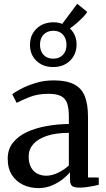

<svg xmlns="http://www.w3.org/2000/svg" viewBox="-20 -977 558 1008"><path d="M181 10.5Q138.5 10.5 102 -6.5Q65.5 -23.5 43 -57.8Q20.5 -92 20.5 -144Q20.5 -193.5 48 -228Q75.5 -262.5 121.5 -283.8Q167.5 -305 224.8 -315.2Q282 -325.5 341.5 -326V-366Q341.5 -408.5 332.5 -434.5Q323.5 -460.5 300.2 -472.5Q277 -484.5 234 -484.5Q178 -484.5 135.2 -467.5Q92.5 -450.5 67.5 -437L44.5 -482Q56.5 -492.5 88.8 -509.8Q121 -527 166 -541Q211 -555 261.5 -555Q328 -555 367.8 -535Q407.5 -515 424.8 -472.8Q442 -430.5 442 -363.5V-45.5L498.5 -45V-7Q487.5 -4 470.5 -0.5Q453.5 3 434 5.5Q414.5 8 397.5 8Q371 8 359.2 0Q347.5 -8 347.5 -36.5V-72.5Q336 -58.5 312.5 -39Q289 -19.5 255.5 -4.5Q222 10.5 181 10.5ZM223.5 -54.5Q252 -54.5 284.2 -69.8Q316.5 -85 341.5 -108.5V-279.5Q272.5 -279.5 225.5 -263.5Q178.5 -247.5 154.5 -220Q130.5 -192.5 130.5 -156Q130.5 -121 142.8 -98.5Q155 -76 176.2 -65.2Q197.5 -54.5 223.5 -54.5ZM258.5 -625Q205 -625 171 -658Q137 -691 137.5 -741.5Q137.5 -794 172.2 -827Q207 -860 261.5 -860Q286.5 -860 306.5 -851.5L385.5 -957L438 -914.5Q431 -902.5 416 -887Q401 -871.5 382.8 -855.8Q364.5 -840 347 -827.5Q382 -795 382 -743Q381.5 -691 347.2 -658Q313 -625 258.5 -625ZM259.5 -669Q291.5 -669 310.2 -688.8Q329 -708.5 329 -741.5Q329 -774.5 310.8 -795Q292.5 -815.5 260 -815.5Q228.5 -815.5 209.2 -795.8Q190 -776 190 -742.5Q190 -709.5 208.5 -689.2Q227 -669 259.5 -669Z"/></svg>

Font: Merriweather 48pt
Style: Regular
Weight: 400
Version: Version 2.100